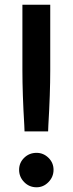

<svg xmlns="http://www.w3.org/2000/svg" viewBox="-20 -783 309 814"><path d="M84 -226 83 -252Q75 -386 75 -484V-763H193V-484Q193 -386 185 -252L184 -226ZM61 -63Q61 -93 82.5 -114Q104 -135 135 -135Q164 -135 185.5 -114Q207 -93 207 -63Q207 -33 185.5 -11Q164 11 135 11Q104 11 82.5 -11Q61 -33 61 -63Z"/></svg>

Font: Open Sauce One SemiBold
Style: Regular
Weight: 600
Designer: Alfredo Marco Pradil
Foundry: Creative Sauce Fz LLC
Version: Version 1.477